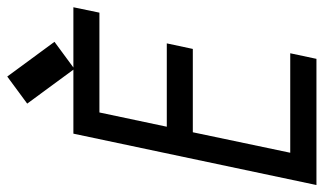

<svg xmlns="http://www.w3.org/2000/svg" viewBox="-207 -705 910 540"><g transform="rotate(-90 248.0 -435.0)"><path d="M400.4 -736.8 324.2 -680.7 226.6 -813.5 302.7 -869.6ZM146 -347.7 88.4 -73.7H368.2L352.5 0H-2.4L142.1 -683.6H497.6L482.4 -610.4H201.7L161.6 -420.9H396L380.4 -347.7Z"/></g></svg>

Font: Anka/Coder Narrow
Style: Italic
Weight: 400
Width: 3
Italic angle: -12°
Monospace: yes
Version: Version 001.100